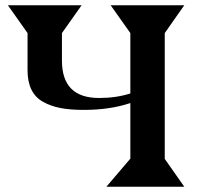

<svg xmlns="http://www.w3.org/2000/svg" viewBox="-20 -705 748 725"><path d="M84 -439.9V-580.1L9.8 -685.1H288.1L213.9 -580.1V-476.1Q213.9 -335 354 -335Q418.9 -335 472.2 -352.1V-580.1L397.9 -685.1H675.8L602.1 -580.1V-105L675.8 0H381.8L472.2 -106V-315.9Q395.5 -290 295.9 -290Q245.1 -290 208.3 -297.1Q171.4 -304.2 142.3 -320.6Q113.3 -336.9 98.6 -366.7Q84 -396.5 84 -439.9Z"/></svg>

Font: Bluu Next
Style: Bold
Weight: 700
Designer: Jean-Baptiste Morizot, Igor Stepanchenko (Cyrillic)
Foundry: Igor Stepanchenko
Version: Version 1.005